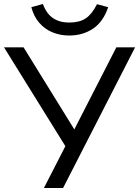

<svg xmlns="http://www.w3.org/2000/svg" viewBox="-22 -942 697 962"><path d="M198 0 316 -230 314 -196 -2 -705H96L352 -291H349L561 -705H655L294 0ZM325 -764Q280 -764 241 -780Q202 -796 174.5 -828Q147 -860 135 -906L193 -922Q211 -873 244 -851Q277 -829 325 -829Q376 -829 407.5 -850Q439 -871 464 -921L520 -906Q495 -832 443.5 -798Q392 -764 325 -764Z"/></svg>

Font: Nunito Sans 8pt
Style: Regular
Weight: 400
Version: Version 3.101;gftools[0.9.27]